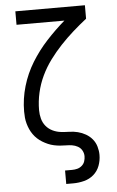

<svg xmlns="http://www.w3.org/2000/svg" viewBox="-62 -777 623 1023"><g transform="rotate(-5 250.0 -265.0)"><path d="M250 205H288Q317 205 346 197.5Q375 190 397 171Q419 152 429.5 124Q440 96 440 66Q440 44 433.5 21.5Q427 -1 412.5 -18.5Q398 -36 378 -47.5Q358 -59 336 -64.5Q314 -70 291 -70.5Q268 -71 245.5 -73.5Q223 -76 202 -86Q181 -96 166.5 -113.5Q152 -131 146 -153.5Q140 -176 140 -199Q140 -246 150.5 -292.5Q161 -339 181.5 -382Q202 -425 230.5 -463.5Q259 -502 291.5 -536.5Q324 -571 359.5 -602.5Q395 -634 432 -663V-735H60V-663H316Q264 -618 217.5 -567.5Q171 -517 135 -458.5Q99 -400 79.5 -333.5Q60 -267 60 -199Q60 -182 61.5 -166Q63 -150 67.5 -134Q72 -118 78.5 -103.5Q85 -89 94.5 -75.5Q104 -62 116 -51Q128 -40 142 -31.5Q156 -23 171 -16.5Q186 -10 202 -6.5Q218 -3 234 -1.5Q250 0 266.5 0Q283 0 299 2.5Q315 5 329.5 13Q344 21 352 35.5Q360 50 360 66Q360 80 355.5 93.5Q351 107 340 116.5Q329 126 315.5 129.5Q302 133 288 133H250Z"/></g></svg>

Font: Iosevka SS09
Style: Regular
Weight: 400
Monospace: yes
Designer: Belleve Invis
Foundry: Belleve Invis
Version: Version 5.2.1; ttfautohint (v1.8.3)